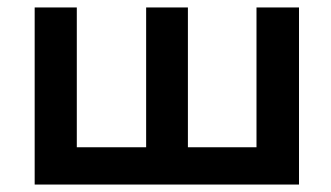

<svg xmlns="http://www.w3.org/2000/svg" viewBox="-20 -495 887 515"><path d="M73 0H782V-475H668V-100H484V-475H372V-100H186V-475H73Z"/></svg>

Font: Mint Spirit No2
Style: Bold
Weight: 700
Designer: HARENDAL Hirwen
Foundry: Arkandis Digital Foundry.
Version: Version 1.004;FFEdit